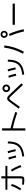

<svg xmlns="http://www.w3.org/2000/svg" viewBox="2835 -3681 892 6602"><g transform="rotate(-90 3281.0 -380.0)"><path d="M230.5 -3.9 236.3 -69.3Q264.6 -64.5 305.2 -61Q345.7 -57.6 375 -57.6Q412.1 -57.6 425.8 -61.5Q439.5 -65.4 443.4 -79.6Q447.3 -93.8 447.3 -130.9V-778.3H520.5V-124Q520.5 -65.4 510.7 -38.1Q501 -10.7 474.1 -0.5Q447.3 9.8 388.7 9.8Q358.4 9.8 312 5.4Q265.6 1 230.5 -3.9ZM191.4 -443.4 256.8 -423.8Q233.4 -345.7 191.9 -260.7Q150.4 -175.8 97.7 -97.7L38.1 -132.8Q86.9 -207 127 -288.1Q167 -369.1 191.4 -443.4ZM682.6 -420.9 744.1 -449.2Q793 -374 835 -287.6Q877 -201.2 904.3 -117.2L837.9 -94.7Q809.6 -178.7 768.6 -264.6Q727.5 -350.6 682.6 -420.9ZM58.6 -638.7H878.9V-572.3H58.6Z M1648.4 -557.6 1718.8 -555.7Q1717.8 -371.1 1666 -254.9Q1614.3 -138.7 1503.9 -76.2Q1393.6 -13.7 1209 5.9L1197.3 -60.5Q1365.2 -79.1 1462.4 -133.3Q1559.6 -187.5 1603.5 -289.1Q1647.5 -390.6 1648.4 -557.6ZM1096.7 -520.5 1164.1 -539.1Q1200.2 -434.6 1234.4 -282.2L1167 -267.6Q1134.8 -413.1 1096.7 -520.5ZM1313.5 -547.9 1380.9 -564.5Q1425.8 -430.7 1451.2 -296.9L1383.8 -283.2Q1353.5 -436.5 1313.5 -547.9Z M2137.7 -397.5 2156.2 -466.8Q2290 -437.5 2439 -394.5Q2587.9 -351.6 2731.4 -300.8L2708 -233.4Q2563.5 -284.2 2417.5 -326.2Q2271.5 -368.2 2137.7 -397.5ZM2094.7 -754.9H2169.9V45.9H2094.7Z M3414.1 -610.4Q3414.1 -646.5 3431.6 -676.8Q3449.2 -707 3479.5 -724.6Q3509.8 -742.2 3545.9 -742.2Q3582 -742.2 3611.8 -724.6Q3641.6 -707 3659.2 -676.8Q3676.8 -646.5 3676.8 -610.4Q3676.8 -575.2 3659.2 -544.9Q3641.6 -514.6 3611.8 -496.6Q3582 -478.5 3545.9 -478.5Q3509.8 -478.5 3479.5 -496.6Q3449.2 -514.6 3431.6 -544.9Q3414.1 -575.2 3414.1 -610.4ZM3614.3 -610.4Q3614.3 -628.9 3605 -644.5Q3595.7 -660.2 3579.6 -669.4Q3563.5 -678.7 3545.9 -678.7Q3527.3 -678.7 3511.7 -669.4Q3496.1 -660.2 3486.8 -644.5Q3477.5 -628.9 3477.5 -610.4Q3477.5 -592.8 3486.8 -576.7Q3496.1 -560.5 3511.7 -551.3Q3527.3 -542 3545.9 -542Q3563.5 -542 3579.6 -551.3Q3595.7 -560.5 3605 -576.7Q3614.3 -592.8 3614.3 -610.4ZM3319.3 -401.4Q3280.3 -446.3 3258.8 -467.8Q3237.3 -489.3 3223.1 -497.1Q3209 -504.9 3195.3 -504.9Q3181.6 -504.9 3169.4 -496.1Q3157.2 -487.3 3138.2 -462.9Q3119.1 -438.5 3081.1 -384.8Q3075.2 -376 3068.4 -367.2Q3016.6 -293.9 2983.9 -247.6Q2951.2 -201.2 2904.3 -140.6L2847.7 -187.5Q2919.9 -282.2 3031.2 -434.6Q3076.2 -498 3101.1 -527.3Q3126 -556.6 3146.5 -567.9Q3167 -579.1 3195.3 -579.1Q3222.7 -579.1 3243.7 -570.3Q3264.6 -561.5 3292 -536.1Q3319.3 -510.7 3367.2 -457Q3523.4 -286.1 3714.8 -90.8L3663.1 -35.2Q3459 -246.1 3319.3 -401.4Z M4460.9 -557.6 4531.2 -555.7Q4530.3 -371.1 4478.5 -254.9Q4426.8 -138.7 4316.4 -76.2Q4206.1 -13.7 4021.5 5.9L4009.8 -60.5Q4177.7 -79.1 4274.9 -133.3Q4372.1 -187.5 4416 -289.1Q4460 -390.6 4460.9 -557.6ZM3909.2 -520.5 3976.6 -539.1Q4012.7 -434.6 4046.9 -282.2L3979.5 -267.6Q3947.3 -413.1 3909.2 -520.5ZM4126 -547.9 4193.4 -564.5Q4238.3 -430.7 4263.7 -296.9L4196.3 -283.2Q4166 -436.5 4126 -547.9Z M5343.8 -493.2 5414.1 -520.5Q5463.9 -407.2 5503.9 -284.7Q5543.9 -162.1 5578.1 -15.6L5502.9 2Q5469.7 -141.6 5430.7 -262.2Q5391.6 -382.8 5343.8 -493.2ZM4945.3 -681.6 5020.5 -675.8Q5000 -496.1 4946.3 -329.1Q4892.6 -162.1 4803.7 -4.9L4734.4 -38.1Q4819.3 -191.4 4871.6 -350.1Q4923.8 -508.8 4945.3 -681.6ZM5279.3 -683.6Q5279.3 -716.8 5295.9 -745.1Q5312.5 -773.4 5340.8 -789.6Q5369.1 -805.7 5402.3 -805.7Q5435.5 -805.7 5463.4 -789.6Q5491.2 -773.4 5507.3 -745.1Q5523.4 -716.8 5523.4 -683.6Q5523.4 -651.4 5507.3 -623Q5491.2 -594.7 5463.4 -578.1Q5435.5 -561.5 5402.3 -561.5Q5369.1 -561.5 5340.8 -578.1Q5312.5 -594.7 5295.9 -623Q5279.3 -651.4 5279.3 -683.6ZM5463.9 -683.6Q5463.9 -700.2 5455.6 -714.8Q5447.3 -729.5 5433.1 -737.8Q5418.9 -746.1 5402.3 -746.1Q5385.7 -746.1 5371.1 -737.8Q5356.4 -729.5 5347.7 -714.8Q5338.9 -700.2 5338.9 -683.6Q5338.9 -667 5347.7 -652.8Q5356.4 -638.7 5371.1 -629.9Q5385.7 -621.1 5402.3 -621.1Q5418.9 -621.1 5433.1 -629.9Q5447.3 -638.7 5455.6 -652.8Q5463.9 -667 5463.9 -683.6Z M5728.5 -392.6H6459V-314.5H5728.5Z"/></g></svg>

Font: WEMIX Pretendard Variable
Style: Regular
Weight: 400
Designer: Base glyphs from Inter by Rasmus Andersson; Hangeul glyphs from Noto Sans CJK(Source Han Sans) by Jang Soo-young and Kan
Foundry: Kil Hyung-jin
Version: Version 1.000;Glyphs 3.2 (3208)